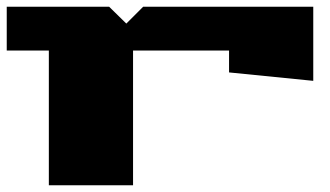

<svg xmlns="http://www.w3.org/2000/svg" viewBox="-20 -550 980 570"><path d="M0 -400V-530H304L355 -480L405 -530H910V-310L660 -335V-400H375V0H125V-400Z"/></svg>

Font: Stalinist One
Style: Regular
Weight: 400
Designer: Jovanny Lemonad
Foundry: Alexey Maslov, Jovanny Lemonad
Version: Version 3.004